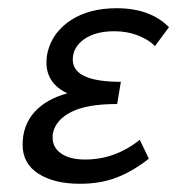

<svg xmlns="http://www.w3.org/2000/svg" viewBox="-20 -441 437 467"><path d="M157 -296Q157 -242 274 -242L265 -188Q192 -188 154 -169Q116 -150 109 -118Q108 -114 108 -106Q108 -82 129 -67.5Q150 -53 187 -53Q260 -53 320 -101L342 -55Q304 -25 264.5 -9.5Q225 6 174 6Q112 6 73.5 -18.5Q35 -43 35 -89Q35 -136 63.5 -168Q92 -200 144 -214Q93 -238 93 -289Q93 -302 96 -315Q108 -363 152.5 -392Q197 -421 264 -421Q345 -421 391 -375L357 -329Q341 -345 315 -355Q289 -365 258 -365Q212 -365 184.5 -345.5Q157 -326 157 -296Z"/></svg>

Font: Ysabeau Medium
Style: Italic
Weight: 500
Italic angle: -12°
Designer: Christian Thalmann (Catharsis Fonts)
Version: Version 0.003